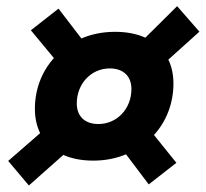

<svg xmlns="http://www.w3.org/2000/svg" viewBox="-20 -646 650 607"><path d="M274.9 -138.2C312 -138.2 347.2 -145 378.4 -158.2L450.2 -63L537.6 -131.3L466.8 -219.2C505.4 -261.7 528.3 -318.4 528.3 -381.8C528.3 -410.2 522.9 -435.5 512.2 -457.5L610.4 -545.9L540 -626.5L439.5 -526.9C412.6 -539.1 380.4 -545.4 343.8 -545.4C305.2 -545.4 269 -538.1 237.3 -524.4L165 -618.7L77.6 -550.3L150.4 -462.4C112.3 -419.9 90.3 -364.3 90.3 -301.8C90.3 -272.9 96.2 -247.1 106.9 -225.1L5.9 -137.2L71.3 -59.6L180.2 -156.2C206.5 -144.5 238.3 -138.2 274.9 -138.2ZM291 -253.9C248 -253.9 222.7 -278.8 222.7 -318.8C222.7 -381.3 268.1 -429.7 327.1 -429.7C370.1 -429.7 395.5 -404.8 395.5 -364.7C395.5 -302.2 350.1 -253.9 291 -253.9Z"/></svg>

Font: Cascadia Mono PL
Style: Bold Italic
Weight: 700
Italic angle: -10°
Monospace: yes
Designer: Aaron Bell
Foundry: Saja Typeworks
Version: Version 2404.023